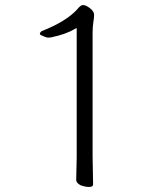

<svg xmlns="http://www.w3.org/2000/svg" viewBox="-20 -730 640 761"><path d="M284 -619 276 -615Q241 -594 183 -582Q180 -581 171 -581Q163 -581 151 -587Q138 -592 138 -595Q138 -602 146 -607Q243 -645 287 -694Q299 -710 309.5 -710Q320 -710 336 -698Q353 -685 353 -671Q353 -660 350 -642Q347 -623 347 -600V-111L349 1Q349 11 333 11Q317 11 299 4Q282 -5 282 -17L284 -105Z"/></svg>

Font: Moon Stars Kai T Light
Style: Regular
Weight: 300
Designer: GuiWonder
Version: Version 1.101